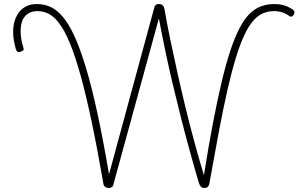

<svg xmlns="http://www.w3.org/2000/svg" viewBox="-20 -914 1479 951"><path d="M518 17Q507 17 500 11Q493 5 492 -5Q461 -184 432.5 -318Q404 -452 377.5 -546Q351 -640 325.5 -701.5Q300 -763 274 -797.5Q248 -832 221.5 -845.5Q195 -859 166 -859Q136 -859 117 -845.5Q98 -832 90 -809.5Q82 -787 82 -756Q82 -738 86 -717.5Q90 -697 96 -677Q99 -668 94.5 -664Q90 -660 82 -658Q72 -655 67.5 -657.5Q63 -660 59 -669Q53 -690 49 -712Q45 -734 45 -755Q45 -783 52 -808Q59 -833 73.5 -852.5Q88 -872 110.5 -883Q133 -894 162 -894Q198 -894 229.5 -880Q261 -866 290.5 -831.5Q320 -797 348 -736.5Q376 -676 404.5 -582.5Q433 -489 461.5 -358Q490 -227 520 -51L743 -872Q745 -883 750.5 -888.5Q756 -894 767 -894Q778 -894 785 -888Q792 -882 794 -872Q808 -792 825 -710.5Q842 -629 860.5 -546Q879 -463 899.5 -379Q920 -295 942.5 -212Q965 -129 990 -46Q1013 -191 1035 -305.5Q1057 -420 1078 -508.5Q1099 -597 1120.5 -662Q1142 -727 1165 -772Q1188 -817 1214 -843.5Q1240 -870 1271.5 -882Q1303 -894 1338 -894Q1357 -894 1373 -891Q1389 -888 1403.5 -881.5Q1418 -875 1431 -866Q1438 -860 1438.5 -854.5Q1439 -849 1435 -841Q1430 -834 1424.5 -832Q1419 -830 1413 -835Q1402 -843 1389.5 -848.5Q1377 -854 1364 -856.5Q1351 -859 1338 -859Q1308 -859 1281.5 -847.5Q1255 -836 1232 -808.5Q1209 -781 1188.5 -736.5Q1168 -692 1148 -627Q1128 -562 1107.5 -472.5Q1087 -383 1065 -267Q1043 -151 1017 -5Q1015 6 1009 11.5Q1003 17 992 17Q981 17 975.5 11Q970 5 966 -5Q942 -86 919.5 -168Q897 -250 876 -332.5Q855 -415 835.5 -497.5Q816 -580 799 -661Q782 -742 767 -823L543 -5Q542 6 535.5 11.5Q529 17 518 17Z"/></svg>

Font: Playwrite HR Lijeva Thin
Style: Regular
Weight: 250
Designer: Veronika Burian, José Scaglione
Foundry: TypeTogether
Version: Version 1.002